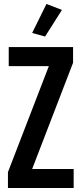

<svg xmlns="http://www.w3.org/2000/svg" viewBox="-20 -947 411 967"><path d="M20 0V-80L226 -614H24V-710H348V-631L142 -96H351V0ZM207 -763 142 -781 214 -927 292 -897Z"/></svg>

Font: Special Gothic Condensed One
Style: Regular
Weight: 400
Designer: Alistair McCready
Foundry: Monolith
Version: Version 1.010; ttfautohint (v1.8.4.7-5d5b)